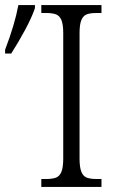

<svg xmlns="http://www.w3.org/2000/svg" viewBox="-72 -733 456 753"><path d="M90 -31H109Q134 -31 148 -36.5Q162 -42 169 -59.5Q176 -77 176 -111V-603Q176 -637 169 -654Q162 -671 148 -676.5Q134 -682 109 -682H90V-713H326V-682H307Q281 -682 267.5 -676.5Q254 -671 247 -654Q240 -637 240 -603V-111Q240 -77 247 -59.5Q254 -42 268 -36.5Q282 -31 307 -31H326V0H90ZM-52 -538Q-14 -637 0 -713H65V-701Q53 -665 26 -615Q-1 -565 -28 -523H-52Z"/></svg>

Font: Noto Serif NarrowLight
Style: Regular
Weight: 300
Width: 4
Designer: Monotype Design Team
Foundry: Monotype Imaging Inc.
Version: Version 1.001